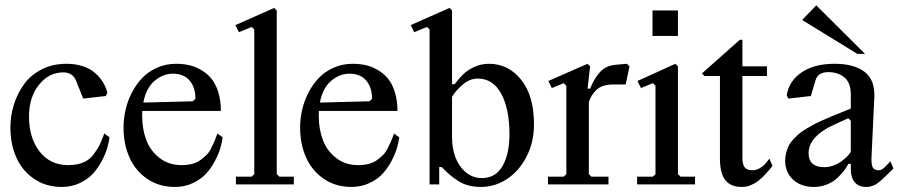

<svg xmlns="http://www.w3.org/2000/svg" viewBox="-20 -701 3417 730"><path d="M232.9 -458.5Q267.6 -458.5 295.7 -449Q323.7 -439.5 342 -423.1Q360.4 -406.7 371.6 -388.2Q382.8 -369.6 388.2 -348.6L382.3 -335.9L296.4 -326.2L269 -394.5Q256.3 -425.8 220.2 -425.8Q166 -425.8 128.2 -378.7Q90.3 -331.5 90.3 -257.8Q90.3 -176.3 130.6 -124.8Q170.9 -73.2 239.3 -73.2Q272 -73.2 296.1 -83Q320.3 -92.8 335.7 -113.8Q351.1 -134.8 357.9 -148.2Q364.7 -161.6 374 -187Q375.5 -191.4 376.5 -193.4L396.5 -178.7Q394 -159.7 387.5 -137.5Q380.9 -115.2 366.7 -88.4Q352.5 -61.5 333 -40.3Q313.5 -19 282.5 -4.6Q251.5 9.8 214.8 9.8Q154.8 9.8 109.9 -20.8Q64.9 -51.3 42.2 -102.1Q19.5 -152.8 19.5 -216.3Q19.5 -260.3 32.5 -302.2Q45.4 -344.2 70.6 -379.6Q95.7 -415 137.7 -436.8Q179.7 -458.5 232.9 -458.5Z M826.7 -178.7Q824.2 -159.7 817.6 -137.5Q811 -115.2 796.9 -88.4Q782.7 -61.5 763.2 -40.3Q743.7 -19 712.6 -4.6Q681.6 9.8 645 9.8Q585 9.8 540 -20.8Q495.1 -51.3 472.4 -102.1Q449.7 -152.8 449.7 -216.3Q449.7 -250 457.5 -283.9Q465.3 -317.9 481.7 -349.4Q498 -380.9 521.2 -405Q544.4 -429.2 577.6 -443.8Q610.8 -458.5 649.9 -458.5Q674.8 -458.5 697.8 -453.6Q720.7 -448.7 743.4 -435.8Q766.1 -422.9 782.7 -403.3Q799.3 -383.8 809.6 -351.8Q819.8 -319.8 819.8 -279.3H521Q520.5 -273.9 520.5 -261.7Q520.5 -210.4 536.1 -168.9Q551.8 -127.4 586.7 -100.3Q621.6 -73.2 670.4 -73.2Q692.4 -73.2 710.4 -77.9Q728.5 -82.5 741.9 -92.3Q755.4 -102.1 765.1 -111.8Q774.9 -121.6 783 -137.7Q791 -153.8 795.7 -164.6Q800.3 -175.3 806.6 -193.4ZM637.2 -420.9Q600.1 -420.9 567.9 -393.8Q535.6 -366.7 524.9 -311L713.4 -315.9L723.1 -325.7Q723.1 -368.7 700.9 -394.8Q678.7 -420.9 637.2 -420.9Z M946.8 -39.1V-588.9L937 -598.6L888.2 -578.6L875 -605.5L1022.5 -670.9L1032.2 -661.1V-39.1L1042 -29.3H1097.2V0H877V-29.3H937Z M1498 -178.7Q1495.6 -159.7 1489 -137.5Q1482.4 -115.2 1468.3 -88.4Q1454.1 -61.5 1434.6 -40.3Q1415 -19 1384 -4.6Q1353 9.8 1316.4 9.8Q1256.3 9.8 1211.4 -20.8Q1166.5 -51.3 1143.8 -102.1Q1121.1 -152.8 1121.1 -216.3Q1121.1 -250 1128.9 -283.9Q1136.7 -317.9 1153.1 -349.4Q1169.4 -380.9 1192.6 -405Q1215.8 -429.2 1249 -443.8Q1282.2 -458.5 1321.3 -458.5Q1346.2 -458.5 1369.1 -453.6Q1392.1 -448.7 1414.8 -435.8Q1437.5 -422.9 1454.1 -403.3Q1470.7 -383.8 1481 -351.8Q1491.2 -319.8 1491.2 -279.3H1192.4Q1191.9 -273.9 1191.9 -261.7Q1191.9 -210.4 1207.5 -168.9Q1223.1 -127.4 1258.1 -100.3Q1293 -73.2 1341.8 -73.2Q1363.8 -73.2 1381.8 -77.9Q1399.9 -82.5 1413.3 -92.3Q1426.8 -102.1 1436.5 -111.8Q1446.3 -121.6 1454.3 -137.7Q1462.4 -153.8 1467 -164.6Q1471.7 -175.3 1478 -193.4ZM1308.6 -420.9Q1271.5 -420.9 1239.3 -393.8Q1207 -366.7 1196.3 -311L1384.8 -315.9L1394.5 -325.7Q1394.5 -368.7 1372.3 -394.8Q1350.1 -420.9 1308.6 -420.9Z M1659.7 -65.9H1649.9V0H1613.3V-588.9L1603.5 -598.6L1554.7 -578.6L1541.5 -605.5L1689 -670.9L1698.7 -661.1V-380.9H1708.5Q1727.1 -405.3 1743.2 -420.4Q1759.3 -435.5 1784.4 -447Q1809.6 -458.5 1839.4 -458.5Q1912.6 -458.5 1961.4 -397.9Q2010.3 -337.4 2010.3 -228Q2010.3 -160.2 1981.7 -105Q1953.1 -49.8 1907.2 -20Q1861.3 9.8 1809.1 9.8Q1782.7 9.8 1760.5 3.9Q1738.3 -2 1719.5 -14.6Q1700.7 -27.3 1688.7 -37.6Q1676.8 -47.9 1659.7 -65.9ZM1698.7 -178.2Q1698.7 -138.2 1711.4 -103.5Q1724.1 -68.8 1750.7 -46.4Q1777.3 -23.9 1812.5 -23.9Q1864.7 -23.9 1890.9 -70.1Q1917 -116.2 1917 -190.4Q1917 -287.1 1885.7 -344.7Q1854.5 -402.3 1796.4 -402.3Q1766.1 -402.3 1739.3 -379.4Q1712.4 -356.4 1698.7 -333Z M2133.3 -39.1V-375L2123.5 -384.8L2078.1 -366.2L2064.9 -393.1L2213.9 -458.5L2223.6 -448.7L2213.9 -363.8H2223.6Q2238.8 -402.3 2261 -426.8Q2283.2 -451.2 2319.3 -454.6L2363.8 -458.5L2373.5 -448.7L2358.9 -379.9H2311Q2289.1 -379.9 2272.5 -374Q2255.9 -368.2 2245.4 -356.9Q2234.9 -345.7 2229.2 -336.2Q2223.6 -326.7 2218.8 -313.5V-39.1L2228.5 -29.3H2293.5V0H2063.5V-29.3H2123.5Z M2460.9 -564.5V-661.1H2557.6V-564.5ZM2472.2 -39.1V-375L2462.4 -384.8L2417 -366.2L2403.8 -393.1L2547.9 -458.5L2557.6 -448.7V-39.1L2567.4 -29.3H2622.6V0H2402.3V-29.3H2462.4Z M2802.7 -549.8V-448.7H2896V-412.1H2802.7V-100.6Q2802.7 -77.1 2811 -65.4Q2819.3 -53.7 2840.8 -53.7Q2855 -53.7 2867.7 -61Q2880.4 -68.4 2887 -75.4Q2893.6 -82.5 2905.3 -97.7L2917 -70.3L2909.2 -60.5Q2901.4 -51.3 2899.4 -49.1Q2897.5 -46.9 2889.4 -37.8Q2881.3 -28.8 2877.2 -25.4Q2873 -22 2864.7 -14.9Q2856.4 -7.8 2850.1 -4.6Q2843.8 -1.5 2835.2 2.7Q2826.7 6.8 2817.9 8.3Q2809.1 9.8 2799.8 9.8Q2757.8 9.8 2737.5 -16.4Q2717.3 -42.5 2717.3 -97.7V-412.1H2658.7L2648.9 -421.9L2793 -549.8Z M3239.7 -496.1 3029.8 -625 3083.5 -680.7 3269 -496.1ZM3214.8 -341.8Q3214.8 -386.2 3190.7 -406.5Q3166.5 -426.8 3129.4 -426.8Q3089.8 -426.8 3080.6 -395.5L3063 -335.9L2977.1 -326.2L2971.2 -338.9Q2980 -393.6 3028.1 -426Q3076.2 -458.5 3153.3 -458.5Q3226.6 -458.5 3266.8 -428.2Q3307.1 -397.9 3304.2 -331.1L3293.5 -102.5Q3292.5 -76.2 3298.1 -64.9Q3303.7 -53.7 3320.8 -53.7Q3323.7 -53.7 3326.9 -54.4Q3330.1 -55.2 3333.5 -57.4Q3336.9 -59.6 3339.1 -61Q3341.3 -62.5 3345.5 -66.9Q3349.6 -71.3 3351.3 -73Q3353 -74.7 3358.4 -80.3Q3363.8 -85.9 3365.2 -87.9L3377 -60.5Q3372.6 -56.6 3362.5 -46.4Q3352.5 -36.1 3349.1 -33Q3345.7 -29.8 3337.6 -22.2Q3329.6 -14.6 3326.4 -12.2Q3323.2 -9.8 3316.7 -4.6Q3310.1 0.5 3305.9 2Q3301.8 3.4 3295.9 5.9Q3290 8.3 3284.7 9Q3279.3 9.8 3272.9 9.8Q3244.6 9.8 3229.7 -8.3Q3214.8 -26.4 3214.8 -56.6V-78.1H3205.6Q3198.7 -64.5 3188.7 -51.5Q3178.7 -38.6 3162.8 -23.7Q3147 -8.8 3123.8 0.5Q3100.6 9.8 3074.7 9.8Q3025.4 9.8 2995.4 -18.1Q2965.3 -45.9 2965.3 -90.3Q2965.3 -106 2969.2 -120.6Q2973.1 -135.3 2978.8 -147Q2984.4 -158.7 2996.1 -170.9Q3007.8 -183.1 3017.1 -191.7Q3026.4 -200.2 3043.9 -210.4Q3061.5 -220.7 3073 -227.1Q3084.5 -233.4 3106.4 -243.2Q3128.4 -252.9 3140.6 -258.1Q3152.8 -263.2 3178 -273.2Q3203.1 -283.2 3214.8 -288.1ZM3214.8 -241.7 3205.1 -251.5Q3139.2 -222.2 3119.6 -210.4Q3054.7 -170.9 3054.2 -119.6Q3054.2 -65.4 3113.8 -65.4Q3130.9 -65.4 3147.5 -71.3Q3164.1 -77.1 3175.8 -85.2Q3187.5 -93.3 3196.8 -102.1Q3206.1 -110.8 3210.4 -117.2Q3214.8 -123.5 3214.8 -125Z"/></svg>

Font: Happy Times at the IKOB
Style: Regular
Weight: 400
Designer: Lucas Le Bihan
Foundry: Lucas Le Bihan
Version: Version 1.000;PS 1.0;hotconv 1.0.88;makeotf.lib2.5.647800